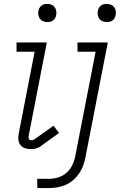

<svg xmlns="http://www.w3.org/2000/svg" viewBox="-20 -746 609 976"><path d="M220 -634Q209 -634 199 -638Q189 -642 183 -650.5Q177 -659 175 -670Q173 -681 176 -693Q177 -700 181.5 -707Q186 -714 192 -718.5Q198 -723 205.5 -724.5Q213 -726 221 -726Q232 -726 242 -722Q252 -718 258 -709.5Q264 -701 266 -690Q268 -679 265 -667Q264 -660 259.5 -653Q255 -646 249 -641.5Q243 -637 235.5 -635.5Q228 -634 220 -634ZM137 12Q122 12 107.5 7.5Q93 3 84 -8.5Q75 -20 73.5 -35.5Q72 -51 75 -66L156 -483H64V-530H218L126 -57Q124 -49 126.5 -41Q129 -33 137 -33Q141 -33 145.5 -34Q150 -35 154 -37L252 -107L280 -70L183 0Q172 7 160 9.5Q148 12 137 12ZM523 -634Q511 -634 501 -638Q491 -642 485 -650.5Q479 -659 477 -670Q475 -681 478 -693Q479 -700 483.5 -707Q488 -714 494 -718.5Q500 -723 507.5 -724.5Q515 -726 523 -726Q534 -726 544 -722Q554 -718 560.5 -709.5Q567 -701 568.5 -690Q570 -679 567 -667Q566 -660 562 -653Q558 -646 551.5 -641.5Q545 -637 537.5 -635.5Q530 -634 523 -634ZM170 210 169 163H229Q244 163 260 160Q276 157 291 150Q306 143 319 131.5Q332 120 340.5 106Q349 92 354.5 77Q360 62 363 46L466 -483H374V-530H528L414 55Q410 76 402.5 96.5Q395 117 382 136Q369 155 351.5 170Q334 185 313 194Q292 203 271 206.5Q250 210 229 210Z"/></svg>

Font: Lode Dark Term
Style: Italic
Weight: 400
Italic angle: -11°
Monospace: yes
Designer: Belleve Invis
Foundry: Belleve Invis
Version: Version 29.2.0